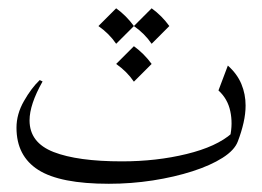

<svg xmlns="http://www.w3.org/2000/svg" viewBox="-20 -433 628 460"><path d="M82 -237.8Q50.8 -182.6 50.8 -144.5Q50.8 -91.3 108.4 -68.8Q166 -46.4 272 -46.4Q355 -46.4 427 -64Q499 -81.5 535.6 -113.8L531.2 -105.5Q538.1 -137.2 531.7 -166.7Q525.4 -196.3 503.4 -216.3L525.9 -275.9Q548.3 -255.9 558.3 -231.7Q568.4 -207.5 568.4 -180.2Q568.4 -160.6 563.5 -138.9Q558.6 -117.2 549.8 -94.2Q542 -73.2 513.2 -54.9Q484.4 -36.6 441.2 -22.7Q397.9 -8.8 346.2 -0.7Q294.4 7.3 240.7 7.3Q124 7.3 71.8 -25.9Q19.5 -59.1 19.5 -127Q19.5 -159.7 37.4 -190.9Q55.2 -222.2 75.2 -241.2ZM300.8 -322.3Q325.2 -304.7 343.3 -279.8L300.8 -237.3Q284.2 -261.7 258.3 -279.8ZM258.3 -413.1Q282.7 -395.5 300.8 -370.6L258.3 -328.1Q241.7 -352.5 215.8 -370.6ZM343.3 -413.1Q367.7 -395.5 385.7 -370.6L343.3 -328.1Q326.7 -352.5 300.8 -370.6Z"/></svg>

Font: Lateef ExtraLight
Style: Regular
Weight: 200
Designer: SIL International
Foundry: SIL International
Version: Version 4.200